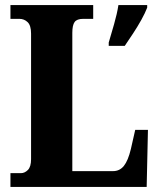

<svg xmlns="http://www.w3.org/2000/svg" viewBox="-20 -734 626 754"><path d="M21 0V-54H62Q77 -54 89.5 -66.5Q102 -79 102 -109V-602Q102 -634 88.5 -647Q75 -660 56 -660H21V-714H346V-660H307Q282 -660 273 -647.5Q264 -635 264 -605V-62H424Q450 -62 466.5 -82.5Q483 -103 494 -149L511 -224H561L556 0ZM407 -567Q416 -597 428 -639Q440 -681 445 -714H558V-704Q550 -683 535 -656Q520 -629 502.5 -602.5Q485 -576 470 -554H407Z"/></svg>

Font: Noto Serif Lao Condensed ExtraBold
Style: Regular
Weight: 800
Width: 3
Designer: Monotype Design Team
Foundry: Monotype Imaging Inc.
Version: Version 2.003; ttfautohint (v1.8.4.7-5d5b)